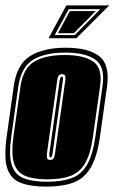

<svg xmlns="http://www.w3.org/2000/svg" viewBox="-28 -681 425 712"><path d="M144 11Q84 11 47.5 -3.5Q11 -18 -1.5 -58Q-14 -98 -3 -176L23 -361Q34 -442 83.5 -473Q133 -504 216 -504Q299 -504 339.5 -473Q380 -442 369 -361L343 -176Q332 -98 307.5 -58Q283 -18 243 -3.5Q203 11 144 11ZM146 -7Q200 -7 236.5 -20Q273 -33 294.5 -69.5Q316 -106 326 -176L352 -361Q363 -433 326 -459.5Q289 -486 214 -486Q139 -486 95 -459.5Q51 -433 40 -361L14 -176Q4 -106 15.5 -69.5Q27 -33 60 -20Q93 -7 146 -7ZM148 -16Q97 -16 66 -28.5Q35 -41 24 -75.5Q13 -110 22 -176L48 -361Q58 -428 99 -452.5Q140 -477 212 -477Q283 -477 318 -452.5Q353 -428 343 -361L317 -176Q308 -110 287.5 -75.5Q267 -41 233 -28.5Q199 -16 148 -16ZM158 -88Q169 -88 172 -96.5Q175 -105 176 -112L214 -382Q216 -396 213 -401Q210 -406 202 -406Q195 -406 190.5 -401.5Q186 -397 184 -382L146 -112Q145 -102 146.5 -95Q148 -88 158 -88ZM159 -97Q154 -97 155 -112L193 -382Q196 -397 201 -397Q208 -397 205 -382L167 -112Q165 -97 159 -97ZM218 -661H377L255 -539H152ZM175 -551H249L344 -647H227ZM187 -558 231 -640H327L246 -558Z"/></svg>

Font: Alumni Sans Collegiate One SC
Style: Italic
Weight: 400
Italic angle: -8°
Designer: Robert E. Leuschke
Foundry: Robert E. Leuschke
Version: Version 1.100